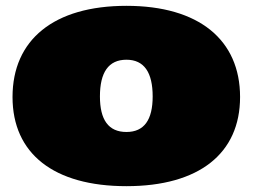

<svg xmlns="http://www.w3.org/2000/svg" viewBox="-20 -615 867 659"><path d="M414 24C663 24 804 -88 804 -282C804 -478 663 -595 414 -595C164 -595 23 -478 23 -282C23 -88 164 24 414 24ZM414 -162C352 -162 323 -204 323 -284C323 -366 352 -410 414 -410C475 -410 504 -366 504 -284C504 -204 475 -162 414 -162Z"/></svg>

Font: Mattone Black
Style: Regular
Weight: 900
Width: 6
Designer: Nunzio Mazzaferro
Foundry: Collletttivo
Version: Version 2.000;Glyphs 3.2 (3217)